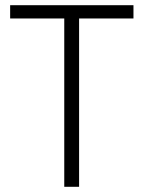

<svg xmlns="http://www.w3.org/2000/svg" viewBox="-20 -718 551 738"><path d="M493 -647H284V0H227V-647H19V-698H493Z"/></svg>

Font: IBM Plex Sans Condensed Light
Style: Regular
Weight: 300
Width: 3
Designer: Mike Abbink, Paul van der Laan, Pieter van Rosmalen
Foundry: Bold Monday
Version: Version 3.201